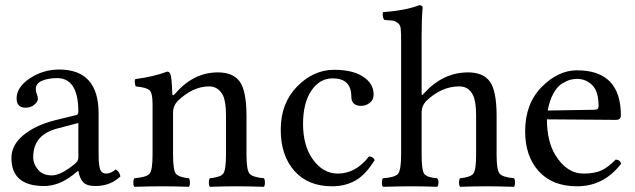

<svg xmlns="http://www.w3.org/2000/svg" viewBox="-20 -718 2447 740"><path d="M282 -244 202 -223Q108 -199 108 -113Q108 -86 126.5 -64Q145 -42 180 -42Q214 -42 268 -86Q282 -96 282 -112ZM118 -375Q118 -364 122 -355Q126 -346 126 -337Q126 -326 112.5 -314.5Q99 -303 78 -303Q44 -303 44 -339Q44 -382 95 -416Q146 -450 208 -450Q360 -450 360 -281V-134Q360 -111 360.5 -100Q361 -89 363.5 -75Q366 -61 372.5 -55Q379 -49 390 -49Q407 -49 426 -65Q441 -56 444 -38Q405 -1 348 -1Q314 -1 300.5 -16Q287 -31 282 -59H280L260 -43Q206 -1 150 -1Q24 -1 24 -109Q24 -159 70 -197Q116 -235 190 -254L276 -275Q282 -278 282 -287Q282 -417 200 -417Q167 -417 142.5 -407Q118 -397 118 -375Z M656 -358Q726 -439 820 -439Q877 -439 903 -405Q930 -369 930 -271V-122Q930 -63 941.5 -49Q953 -35 997 -31Q1001 -27 1001 -14Q1001 -2 997 2Q937 0 891 0Q849 0 789 2Q785 -2 785 -14Q785 -27 789 -31Q830 -35 840.5 -49Q851 -63 851 -122V-274Q851 -327 839 -351Q821 -385 786 -385Q723 -385 664 -328Q647 -309 647 -286V-122Q647 -63 657.5 -49Q668 -35 708 -31Q712 -27 712 -14Q712 -2 708 2Q648 0 608 0Q558 0 498 2Q494 -2 494 -14Q494 -27 498 -31Q545 -35 556.5 -48.5Q568 -62 568 -122V-317Q568 -359 556.5 -370Q545 -381 503 -385Q497 -402 501 -413Q575 -423 624 -442Q632 -442 636 -434Q642 -422 644 -358Q644 -344 656 -358Z M1424 -101Q1389 -44 1349.5 -22Q1310 0 1260 0Q1167 0 1114.5 -59.5Q1062 -119 1062 -218Q1062 -320 1125 -384.5Q1188 -449 1268 -449Q1339 -449 1379.5 -422.5Q1420 -396 1420 -354Q1420 -333 1405 -321.5Q1390 -310 1372 -310Q1334 -310 1334 -346Q1334 -416 1262 -416Q1212 -416 1180 -368.5Q1148 -321 1148 -240Q1148 -155 1187 -102Q1226 -49 1282 -49Q1351 -49 1402 -115Q1418 -115 1424 -101Z M1605 -286V-122Q1605 -62 1615 -48Q1625 -34 1665 -31Q1670 -26 1670 -14Q1670 -3 1665 2Q1609 0 1566 0Q1522 0 1456 2Q1452 -2 1452 -14Q1452 -27 1456 -31Q1502 -34 1514 -48Q1526 -62 1526 -122V-559Q1526 -591 1524.5 -607Q1523 -623 1512 -630.5Q1501 -638 1495 -638.5Q1489 -639 1462 -641Q1455 -648 1455 -663Q1455 -665 1455.5 -667.5Q1456 -670 1456 -671Q1545 -678 1596 -698Q1609 -698 1609 -688Q1605 -648 1605 -583V-358Q1605 -346 1614 -358Q1687 -439 1784 -439Q1841 -439 1867 -405Q1894 -370 1894 -271V-122Q1894 -63 1905.5 -49Q1917 -35 1961 -31Q1965 -27 1965 -14Q1965 -2 1961 2Q1895 0 1855 0Q1809 0 1753 2Q1749 -4 1749 -14Q1749 -25 1753 -31Q1794 -35 1804.5 -49Q1815 -63 1815 -122V-274Q1815 -327 1803 -351Q1787 -385 1750 -385Q1681 -385 1622 -328Q1605 -309 1605 -286Z M2091 -292 2272 -295Q2287 -295 2287 -309Q2287 -366 2262.5 -390Q2238 -414 2204 -414Q2191 -414 2178 -410.5Q2165 -407 2146.5 -396Q2128 -385 2113 -358Q2098 -331 2091 -292ZM2204 0Q2109 0 2056.5 -58Q2004 -116 2004 -212Q2004 -318 2067.5 -382.5Q2131 -447 2204 -447Q2373 -447 2373 -273Q2373 -256 2354 -256L2088 -258Q2088 -174 2120 -121Q2164 -49 2229 -49Q2271 -49 2297.5 -61Q2324 -73 2353 -103Q2370 -102 2374 -87Q2307 0 2204 0Z"/></svg>

Font: Ponomar Unicode TT
Style: Regular
Weight: 400
Designer: Vladislav V. Dorosh, Yuri A.W. Shardt, Nikita Simmons, Aleksandr Andreev
Foundry: Ponomar Project
Version: 1.1